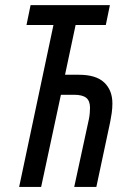

<svg xmlns="http://www.w3.org/2000/svg" viewBox="-20 -734 513 754"><path d="M55.2 0 189.9 -635.7H84L100.1 -713.9H411.6L395.5 -635.7H276.9L235.4 -440.4H290Q357.4 -440.4 389.4 -409.9Q421.4 -379.4 421.4 -327.6Q421.4 -309.1 418.7 -290Q416 -271 412.6 -254.4L358.4 0H271.5L329.1 -266.1Q331.5 -277.8 332.5 -289.6Q333.5 -301.3 333.5 -311Q333.5 -337.9 318.6 -349.9Q303.7 -361.8 271 -361.8H219.2L141.6 0Z"/></svg>

Font: Open Sans Condensed Medium
Style: Italic
Weight: 500
Width: 3
Italic angle: -12°
Designer: Monotype Design Team
Foundry: Monotype Imaging Inc.
Version: Version 3.000